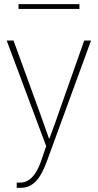

<svg xmlns="http://www.w3.org/2000/svg" viewBox="-20 -686 478 936"><path d="M70.3 -642.6V-666H367.2V-642.6ZM12.7 -488.3H45.9L175.8 -131.8Q183.6 -111.3 197.3 -71.3Q210.9 -31.2 218.8 -10.7H220.7Q254.9 -100.6 265.6 -134.8L390.6 -488.3H423.8L208 101.6Q182.6 170.9 152.3 200.2Q122.1 229.5 83 229.5H61.5V204.1H79.1Q145.5 204.1 182.6 92.8L205.1 26.4Z"/></svg>

Font: Gothic A1 Thin
Style: Regular
Weight: 250
Designer: HanYang I&C Co.,Ltd.
Foundry: HanYang I&C Co.,Ltd.
Version: Version 2.50